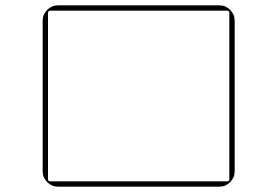

<svg xmlns="http://www.w3.org/2000/svg" viewBox="-20 -720 1040 720"><path d="M160 -671V-48Q160 -40 169 -40H832Q840 -40 840 -48V-671Q840 -680 832 -680H169Q160 -680 160 -671ZM197 -20Q174 -20 157 -37Q140 -54 140 -77V-643Q140 -666 157 -683Q174 -700 197 -700H803Q826 -700 843 -683Q860 -666 860 -643V-77Q860 -54 843 -37Q826 -20 803 -20Z"/></svg>

Font: Rounded Mplus 1c Thin
Style: Regular
Weight: 250
Version: Version 1.059.20150529